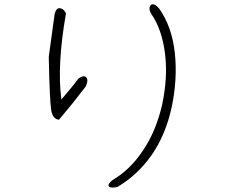

<svg xmlns="http://www.w3.org/2000/svg" viewBox="-20 -787 1040 882"><path d="M711 -748Q770 -664 783 -545Q796 -425 769 -296Q741 -167 676 -74Q612 17 519 72Q488 79 480 69Q473 59 497 40Q578 -7 637 -96Q667 -140 689 -193Q711 -246 725 -307Q738 -368 741.5 -426.5Q745 -485 738 -541Q731 -597 715 -643Q699 -689 673 -726Q660 -752 674 -765Q688 -774 711 -748ZM231 -723Q239 -753 257 -749Q275 -745 283 -725Q241 -486 262 -330Q319 -396 339 -425Q362 -443 375 -433Q388 -422 374 -390Q314 -311 251 -237Q221 -240 215 -283Q212 -300 209 -361Q206 -422 204 -526Z"/></svg>

Font: Yomogi
Style: Regular
Weight: 400
Designer: satsuyako
Foundry: satsuyako
Version: Version 3.100